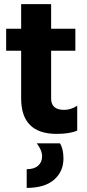

<svg xmlns="http://www.w3.org/2000/svg" viewBox="-20 -647 426 935"><path d="M289 125Q289 188 243.5 228Q198 268 110 268V177Q146 177 165.5 160Q185 143 185 114Q185 85 159 51H272Q289 78 289 125ZM256 5Q83 5 83 -168V-400H10V-507H83V-627H229V-507H347V-400H229V-167Q229 -140 244.5 -126Q260 -112 292.5 -112Q325 -112 356 -132V-11Q319 5 256 5Z"/></svg>

Font: Hind Kochi
Style: Bold
Weight: 700
Designer: Dhruvi Tolia
Foundry: Indian Type Foundry
Version: Version 0.702;PS 1.0;hotconv 1.0.81;makeotf.lib2.5.63406